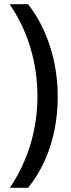

<svg xmlns="http://www.w3.org/2000/svg" viewBox="-20 -740 341 918"><path d="M256 -277C256 -444 206 -603 114 -720H26C114 -591 159 -440 159 -278C159 -121 113 31 27 158H114C207 44 256 -110 256 -277Z"/></svg>

Font: Noto Sans Armenian Condensed Medium
Style: Regular
Weight: 500
Width: 3
Designer: Monotype Design Team
Foundry: Monotype Imaging Inc.
Version: Version 2.008